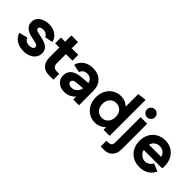

<svg xmlns="http://www.w3.org/2000/svg" viewBox="67 -1656 2775 2775"><g transform="rotate(45 1454.5 -268.0)"><path d="M251 16Q166 16 105.5 -23.5Q45 -63 25 -131L148 -162L160 -159Q168 -131 194.5 -115Q221 -99 256 -99Q290 -99 313 -112.5Q336 -126 336 -148Q336 -167 322 -178Q308 -189 280 -195L184 -216Q113 -232 74.5 -270.5Q36 -309 36 -365Q36 -413 63 -448.5Q90 -484 137.5 -504Q185 -524 245 -524Q326 -524 382.5 -484.5Q439 -445 457 -375L343 -350L332 -352Q325 -377 298.5 -393Q272 -409 239 -409Q209 -409 188.5 -398Q168 -387 168 -367Q168 -354 179.5 -342.5Q191 -331 215 -326L311 -304Q388 -286 428 -251.5Q468 -217 468 -156Q468 -104 440 -65Q412 -26 363 -5Q314 16 251 16Z M756 0Q677 0 630.5 -49.5Q584 -99 584 -184V-636H719V-199Q719 -162 740.5 -140.5Q762 -119 799 -119H847L852 -108V0ZM498 -389V-508H852V-389Z M1086 16Q1034 16 993.5 -4Q953 -24 930 -60Q907 -96 907 -142Q907 -216 957.5 -259.5Q1008 -303 1105 -311L1302 -328V-220L1122 -205Q1079 -201 1061.5 -187Q1044 -173 1044 -151Q1044 -129 1065 -115.5Q1086 -102 1118 -102Q1153 -102 1181.5 -120Q1210 -138 1227 -166.5Q1244 -195 1244 -227V-310Q1244 -353 1214 -381Q1184 -409 1138 -409Q1095 -409 1069 -387.5Q1043 -366 1038 -340H1027L913 -364Q928 -432 987.5 -478Q1047 -524 1138 -524Q1248 -524 1311.5 -462Q1375 -400 1375 -287V0H1258V-148H1307Q1295 -104 1263.5 -66.5Q1232 -29 1187 -6.5Q1142 16 1086 16Z M1711 16Q1642 16 1586 -18.5Q1530 -53 1497.5 -113.5Q1465 -174 1465 -253Q1465 -333 1497.5 -394Q1530 -455 1586 -489.5Q1642 -524 1711 -524Q1769 -524 1814 -500Q1859 -476 1888 -439.5Q1917 -403 1927 -363V-143Q1917 -104 1888 -67.5Q1859 -31 1814 -7.5Q1769 16 1711 16ZM1735 -104Q1776 -104 1806 -123Q1836 -142 1853 -176Q1870 -210 1870 -254Q1870 -299 1853 -332.5Q1836 -366 1806 -385Q1776 -404 1735 -404Q1695 -404 1664.5 -385Q1634 -366 1617 -332.5Q1600 -299 1600 -254Q1600 -210 1617 -176Q1634 -142 1664.5 -123Q1695 -104 1735 -104ZM1876 0V-141L1906 -254L1866 -367V-720L1998 -736L2001 -728V0Z M2018 200V92L2023 81H2055Q2092 81 2109 64Q2126 47 2126 10V-508H2261V16Q2261 101 2214.5 150.5Q2168 200 2089 200ZM2194 -572Q2160 -572 2136 -596Q2112 -620 2112 -654Q2112 -687 2136 -711Q2160 -735 2194 -735Q2227 -735 2251 -711Q2275 -687 2275 -654Q2275 -620 2251 -596Q2227 -572 2194 -572Z M2625 16Q2545 16 2484.5 -18Q2424 -52 2390 -113Q2356 -174 2356 -254Q2356 -334 2389.5 -395Q2423 -456 2482 -490Q2541 -524 2619 -524Q2696 -524 2753 -489Q2810 -454 2842 -391Q2874 -328 2874 -244V-220L2859 -205H2416V-312H2819L2744 -285Q2744 -322 2727.5 -350Q2711 -378 2683.5 -393.5Q2656 -409 2622 -409Q2584 -409 2554 -392.5Q2524 -376 2507.5 -347.5Q2491 -319 2491 -282V-229Q2491 -194 2509.5 -164.5Q2528 -135 2558.5 -117Q2589 -99 2625 -99Q2657 -99 2687 -118Q2717 -137 2734 -169H2746L2854 -124Q2823 -56 2763.5 -20Q2704 16 2625 16Z"/></g></svg>

Font: Fustat ExtraBold
Style: Regular
Weight: 800
Designer: Mohamed Gaber, Khaled Hosny, Laura Garcia Mut
Foundry: Kief Type Foundry, Alif Type Foundry, Hard Type Foundry
Version: Version 1.007